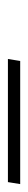

<svg xmlns="http://www.w3.org/2000/svg" viewBox="187 -936 71 485"><g transform="rotate(90 222.5 -693.5)"><path d="M129 -678 134 -709H445L440 -678Z"/></g></svg>

Font: Georama Extended ExtraLight
Style: Italic
Weight: 200
Width: 7
Italic angle: -9°
Designer: Jean-Baptiste Levee
Foundry: Production Type
Version: Version 1.000